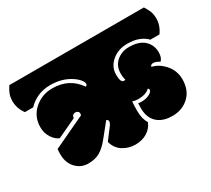

<svg xmlns="http://www.w3.org/2000/svg" viewBox="-181 -870 1202 1095"><g transform="rotate(-30 419.5 -323.0)"><path d="M349.1 -424.8Q359.9 -426.8 359.9 -438Q359.9 -449.2 346.7 -465.6Q333.5 -481.9 311 -496.6Q254.4 -533.7 178.2 -533.7Q127.9 -533.7 90.1 -515.1Q52.2 -496.6 31.2 -472.2H-23.9Q-54.2 -514.2 -54.2 -560.1Q-54.2 -586.9 -46.9 -606.4Q-39.6 -626 -23.9 -649.9H862.3Q877.9 -626 885.3 -606.4Q892.6 -586.9 892.6 -560.1Q892.6 -514.2 862.3 -472.2H802.2Q785.2 -491.7 753.7 -504.9Q722.2 -518.1 675.3 -518.1Q616.2 -518.1 574.7 -483.2Q533.2 -448.2 533.2 -396.2Q533.2 -344.2 554.7 -344.2Q560.5 -344.2 564.5 -346.2Q559.1 -364.7 559.1 -388.2Q559.1 -438.5 592.8 -467.8Q626.5 -497.1 674.3 -497.1Q740.7 -497.1 774.4 -465.8Q808.1 -434.6 808.1 -386.2Q808.1 -352.1 790 -334Q767.1 -349.1 749.5 -349.1Q731.9 -349.1 730 -335Q773.4 -325.7 808.6 -287.6Q848.1 -243.7 848.1 -186Q848.1 -114.3 804.4 -73.2Q760.7 -32.2 695.3 -32.2Q640.6 -32.2 606 -57.1Q560.1 -90.3 560.1 -160.6Q560.1 -172.9 561 -193.4Q569.8 -190.9 583 -190.9Q612.8 -190.9 634.8 -202.4Q656.7 -213.9 656.7 -227.5Q656.7 -233.9 649.9 -237.8Q625 -212.9 573.2 -212.9Q555.7 -212.9 536.6 -219.2Q534.2 -190.9 534.2 -161.1Q534.2 -131.3 539.3 -110.4Q544.4 -89.4 555.2 -71.8Q541.5 -37.1 508.5 -16.6Q475.6 3.9 430.9 3.9Q386.2 3.9 349.4 -19.5Q312.5 -43 300.8 -88.4Q353 -156.7 359.4 -166Q366.7 -177.2 366.7 -187Q366.7 -196.8 355 -200.7L282.7 -111.3Q252.4 -73.7 221.2 -55.4Q189.9 -37.1 144.3 -37.1Q98.6 -37.1 67.4 -67.9Q30.8 -103 30.8 -163.1Q30.8 -184.6 32.7 -196.8L245.1 -296.9Q246.1 -303.7 246.1 -310.1Q246.1 -316.4 239.7 -321.8Q233.4 -327.1 223.6 -327.1Q213.9 -327.1 207.3 -320.8Q200.7 -314.5 200.7 -303.2L73.7 -243.7Q47.9 -254.4 28.6 -284.4Q9.3 -314.5 9.3 -353Q9.3 -422.4 59.3 -467Q109.4 -511.7 178.2 -511.7Q289.6 -511.7 349.1 -424.8Z"/></g></svg>

Font: Modak
Style: Regular
Weight: 400
Version: Version 1.036;PS Version 1.000;hotconv 1.0.79;makeotf.lib2.5